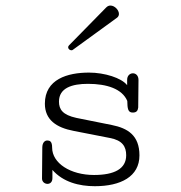

<svg xmlns="http://www.w3.org/2000/svg" viewBox="-20 -656 645 685"><path d="M397.5 -592.8C402.3 -596.2 404.3 -601.6 404.3 -606.4C404.3 -620.1 389.2 -636.2 374 -636.2C368.7 -636.2 363.8 -634.3 358.9 -629.4L226.6 -494.6C224.1 -492.2 223.1 -489.7 223.1 -487.3C223.1 -481.4 229 -476.6 234.9 -476.6C236.8 -476.6 238.8 -477.1 240.2 -478.5ZM297.4 -397C221.2 -397 140.1 -373.5 140.1 -286.1C140.1 -228.5 181.2 -200.7 242.7 -189L372.6 -163.6C416.5 -155.3 430.2 -133.3 430.2 -102.1C430.2 -53.7 388.2 -31.7 315.4 -31.7C231.4 -31.7 166 -73.7 166 -129.4C166 -152.3 157.2 -154.8 148.4 -154.8C140.1 -154.8 130.9 -147.5 130.9 -129.4L129.9 -19C129.9 -7.3 139.6 0 149.4 0C158.2 0 167 -5.9 167 -20.5V-49.8C205.1 -6.3 262.2 8.3 318.4 8.3C410.6 8.3 477.5 -25.9 477.5 -101.6C477.5 -173.3 435.5 -198.7 378.9 -210L252.4 -235.4C203.6 -246.1 190.4 -265.6 190.4 -293.5C190.4 -342.3 236.8 -356.9 293.9 -356.9C361.3 -356.9 416 -338.9 434.1 -295.9C434.6 -268.1 436.5 -254.4 453.6 -254.4C466.8 -254.4 471.7 -260.7 473.1 -272.5L474.1 -370.6C474.1 -386.7 464.4 -394.5 454.1 -394.5C443.8 -394.5 433.1 -386.2 433.6 -370.1V-352.1C413.6 -377.9 353.5 -397 297.4 -397Z"/></svg>

Font: Cutive Mono
Style: Regular
Weight: 400
Monospace: yes
Designer: Vernon Adams
Foundry: Vernon Adams
Version: Version 1.002